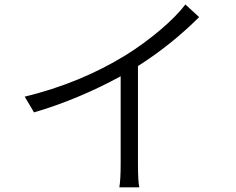

<svg xmlns="http://www.w3.org/2000/svg" viewBox="-20 -797 1040 846"><path d="M796.9 -777.3 857.4 -721.7Q736.3 -600.6 587.9 -505.9V-74.2Q587.9 2 593.8 28.3H505.9Q511.7 -6.8 511.7 -74.2V-460.9Q323.2 -358.4 129.9 -301.8L88.9 -371.1Q334 -430.7 535.2 -554.7Q613.3 -603.5 685.1 -664.1Q756.8 -724.6 796.9 -777.3Z"/></svg>

Font: Gen Shin Gothic Normal
Style: Regular
Weight: 300
Designer: [Source Han Sans]
Ryoko NISHIZUKA  (kana & ideographs); Paul D. Hunt (Latin, Greek & Cyrillic); Wenlong ZHANG  (bopomofo
Version: Version 1.002.20150607